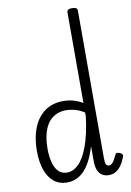

<svg xmlns="http://www.w3.org/2000/svg" viewBox="-117 -1185 870 1272"><g transform="rotate(-10 318.5 -549.0)"><path d="M229 17Q178 17 142 -11.5Q106 -40 86.5 -93.5Q67 -147 67 -223Q67 -275 76.5 -320.5Q86 -366 104.5 -402.5Q123 -439 150.5 -465Q178 -491 214 -505Q250 -519 296 -519Q331 -519 362.5 -510.5Q394 -502 426 -483V-1093Q426 -1104 434.5 -1109.5Q443 -1115 460 -1115Q478 -1115 487 -1109.5Q496 -1104 496 -1093V-100Q496 -72 501 -59Q506 -46 521 -46Q531 -46 539 -52Q547 -58 556 -72.5Q565 -87 575 -109Q578 -117 585.5 -118.5Q593 -120 605 -115Q617 -111 621.5 -103.5Q626 -96 623 -88Q611 -56 594.5 -32Q578 -8 557 4.5Q536 17 511 17Q484 17 465 5Q446 -7 436 -31Q426 -55 426 -91Q426 -117 426 -142.5Q426 -168 426 -193Q404 -119 374.5 -72.5Q345 -26 308.5 -4.5Q272 17 229 17ZM139 -224Q139 -178 148.5 -137.5Q158 -97 180.5 -72.5Q203 -48 240 -48Q281 -48 317 -82.5Q353 -117 381.5 -192.5Q410 -268 426 -391V-419Q391 -441 360 -448.5Q329 -456 304 -456Q272 -456 246 -446Q220 -436 200 -417Q180 -398 166.5 -370Q153 -342 146 -305.5Q139 -269 139 -224Z"/></g></svg>

Font: Playwrite FR Moderne Light
Style: Regular
Weight: 300
Version: Version 1.002